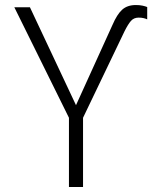

<svg xmlns="http://www.w3.org/2000/svg" viewBox="-20 -743 605 763"><path d="M254 0V-275L37 -714H99L282 -325L427 -644Q445 -686 465.5 -704.5Q486 -723 520 -723Q535 -723 546.5 -720.5Q558 -718 565 -715V-666Q559 -669 550.5 -671Q542 -673 531 -673Q512 -673 500.5 -660Q489 -647 475 -619L310 -275V0Z"/></svg>

Font: Noto Sans Mono SemiCondensed Light
Style: Regular
Weight: 300
Width: 4
Designer: Monotype Design Team
Foundry: Monotype Imaging Inc.
Version: Version 2.014; ttfautohint (v1.8.4.7-5d5b)